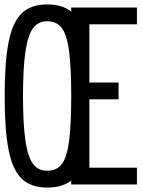

<svg xmlns="http://www.w3.org/2000/svg" viewBox="-20 -834 640 868"><path d="M193 14Q121 14 79 -25.5Q37 -65 19 -155.5Q1 -246 1 -399Q1 -553 19 -644Q37 -735 79 -774.5Q121 -814 193 -814Q250 -814 287 -792Q324 -770 345.5 -721Q367 -672 375.5 -592Q384 -512 384 -396Q384 -244 368 -154Q352 -64 310.5 -25Q269 14 193 14ZM193 -62Q237 -62 260 -93Q283 -124 292.5 -198Q302 -272 302 -399Q302 -527 292.5 -601Q283 -675 260 -706.5Q237 -738 193 -738Q153 -738 129.5 -706.5Q106 -675 95 -601Q84 -527 84 -399Q84 -272 95 -198Q106 -124 129.5 -93Q153 -62 193 -62ZM302 0V-800H599V-724H334L384 -775V-409L334 -461H516V-385H334L384 -437V-25L334 -76H599V0Z"/></svg>

Font: Victor Mono Thin Medium
Style: Regular
Weight: 500
Monospace: yes
Version: Version 1.561;gftools[0.9.30]